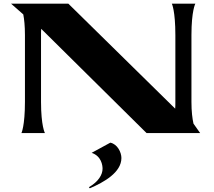

<svg xmlns="http://www.w3.org/2000/svg" viewBox="-20 -720 1157 1039"><path d="M40 -700 106 -642C111 -616 115 -580 115 -530V-169C115 -38 96 0 96 0H223C223 0 202 -38 202 -169V-530C202 -542 202 -554 203 -564L773 0H1063L1027 -51C1021 -78 1016 -116 1016 -169V-530C1016 -662 1037 -700 1037 -700H910C910 -700 929 -662 929 -530V-169C929 -156 929 -143 928 -132L350 -700ZM461 293 466 299C543 266 637 213 637 135C637 105 616 60 577 52L476 107C529 125 535 175 535 193C535 225 513 263 461 293Z"/></svg>

Font: Coconat
Style: Bold
Weight: 900
Width: 8
Designer: Sara Lavazza
Foundry: Collletttivo
Version: Version 1.000;Glyphs 3.2 (3217)